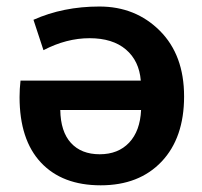

<svg xmlns="http://www.w3.org/2000/svg" viewBox="-20 -550 609 580"><path d="M39.1 -256.8Q39.1 -281.2 42 -306.6H405.3Q400.4 -366.2 360.4 -400.4Q320.3 -434.6 250.5 -434.6Q180.7 -434.6 111.3 -398.4L81.1 -490.2Q170.9 -530.3 280.3 -530.3Q389.6 -530.3 462.9 -457Q536.1 -383.8 536.1 -258.8Q536.1 -133.8 468.3 -62Q400.4 9.8 284.2 9.8Q168 9.8 103.5 -59.1Q39.1 -127.9 39.1 -256.8ZM162.1 -217.8Q163.1 -152.3 194.3 -118.2Q225.6 -84 281.2 -84Q336.9 -84 370.1 -119.1Q403.3 -154.3 406.2 -217.8Z"/></svg>

Font: GenEi M Gothic v2 Bold
Style: Regular
Weight: 700
Version: Version 2.0